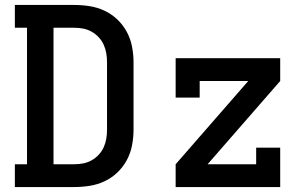

<svg xmlns="http://www.w3.org/2000/svg" viewBox="-20 -755 1240 775"><path d="M40 0V-92H89V-643H40V-735H279Q311 -735 342.5 -730Q374 -725 402.5 -711.5Q431 -698 454 -676Q477 -654 492 -626Q507 -598 513 -566.5Q519 -535 519 -504V-231Q519 -200 513 -168.5Q507 -137 492 -109Q477 -81 454 -59Q431 -37 402.5 -23.5Q374 -10 342.5 -5Q311 0 279 0ZM196 -92H279Q298 -92 316 -95.5Q334 -99 350 -108Q366 -117 378.5 -130.5Q391 -144 398.5 -160.5Q406 -177 409 -195Q412 -213 412 -231V-504Q412 -522 409 -540Q406 -558 398.5 -574.5Q391 -591 378.5 -604.5Q366 -618 350 -627Q334 -636 316 -639.5Q298 -643 279 -643H196ZM689 0V-92L982 -428H786V-361H689V-520H1111V-428L818 -92H1014V-159H1111V0Z"/></svg>

Font: Iosevka Etoile Semibold
Style: Regular
Weight: 600
Designer: Belleve Invis
Foundry: Belleve Invis
Version: Version 22.1.2; ttfautohint (v1.8.4)